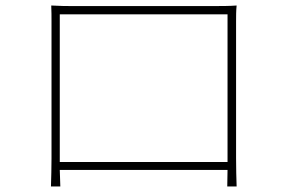

<svg xmlns="http://www.w3.org/2000/svg" viewBox="-20 -681 1040 697"><path d="M166 -661C167 -641 167 -620 167 -603C167 -584 167 -128 167 -106C167 -84 166 -25 165 -4H199L197 -64H806L805 -4H839C838 -22 837 -82 837 -107C837 -122 837 -571 837 -603C837 -622 837 -642 839 -661C815 -659 780 -659 762 -659C736 -659 273 -659 239 -659C219 -659 204 -659 166 -661ZM197 -93V-629H806V-93Z"/></svg>

Font: Harano Aji Gothic TW ExtraLight
Style: Regular
Weight: 250
Foundry: Masamichi Hosoda
Version: HaranoAjiGothicTW-ExtraLight version 20230610;ttx 4.39.4